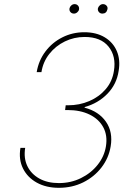

<svg xmlns="http://www.w3.org/2000/svg" viewBox="-20 -892 654 922"><path d="M262.8 9.9Q201.7 9.9 156.8 -14.9Q111.9 -39.8 90.4 -83.1Q68.9 -126.4 78.1 -181.8H100.9Q93 -132.8 111.3 -94.6Q129.6 -56.5 168.9 -34.6Q208.1 -12.8 262.8 -12.8Q320.3 -12.8 368.8 -36.8Q417.3 -60.7 449 -100.7Q480.8 -140.6 488.6 -188.9Q497.2 -241.5 476 -280.7Q454.9 -320 410.3 -341.8Q365.8 -363.6 304 -363.6H292.6L295.5 -386.4H306.8Q361.5 -386.4 408.7 -406.6Q456 -426.8 487.6 -463.8Q519.2 -500.7 527 -551.1Q538.7 -621.4 501.4 -668Q464.1 -714.5 386.4 -714.5Q335.9 -714.5 291.5 -693Q247.2 -671.5 217 -633.3Q186.8 -595.2 179 -545.5H156.2Q165.5 -601.6 198.2 -644.9Q230.8 -688.2 279.5 -712.7Q328.1 -737.2 384.9 -737.2Q442.5 -737.2 482.8 -712.9Q523.1 -688.6 541 -646.5Q558.9 -604.4 549.7 -551.1Q540.1 -487.2 495.7 -441.6Q451.3 -396 386.4 -377.8V-375Q454.5 -356.9 488.8 -307.5Q523.1 -258.2 511.4 -188.9Q502.1 -132.8 467.3 -87.7Q432.5 -42.6 379.6 -16.3Q326.7 9.9 262.8 9.9ZM471.6 -826.7Q460.9 -826.7 454.5 -834.7Q448.2 -842.7 450.3 -852.3Q452.1 -859.7 459 -865.9Q465.9 -872.2 474.4 -872.2Q485.1 -872.2 491.8 -864.5Q498.6 -856.9 495.7 -846.6Q490.8 -826.7 471.6 -826.7ZM335.2 -826.7Q324.6 -826.7 318.2 -834.2Q311.8 -841.6 313.9 -852.3Q315.7 -860.1 322.6 -866.1Q329.5 -872.2 338.1 -872.2Q348.7 -872.2 354.9 -864.7Q361.2 -857.2 359.4 -846.6Q358.3 -839.1 351 -832.9Q343.8 -826.7 335.2 -826.7Z"/></svg>

Font: Inter Thin  BETA
Style: Italic
Weight: 100
Italic angle: -9.39999°
Designer: Rasmus Andersson
Foundry: rsms
Version: Version 3.011;git-f93a4a705